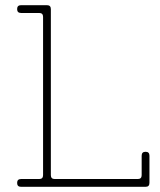

<svg xmlns="http://www.w3.org/2000/svg" viewBox="-20 -720 618 740"><path d="M146 -655Q146 -670 131 -670H61Q46 -670 46 -685Q46 -700 61 -700H161Q176 -700 176 -685V-45Q176 -30 191 -30H511Q526 -30 526 -45V-120Q526 -135 541 -135Q556 -135 556 -120V-15Q556 0 541 0H61Q46 0 46 -15Q46 -30 61 -30H131Q146 -30 146 -45Z"/></svg>

Font: Nixie One
Style: Regular
Weight: 400
Designer: Jovanny Lemonad
Foundry: Jovanny Lemonad
Version: Version 1.000 2011 initial release